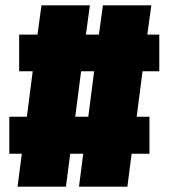

<svg xmlns="http://www.w3.org/2000/svg" viewBox="-20 -702 634 722"><path d="M579 -434V-572H534L549 -682H367L352 -572H303L318 -682H136L121 -572H52V-434H103L81 -263H15V-124H62L46 0H228L244 -124H293L277 0H459L475 -124H542V-263H494L516 -434ZM312 -263H263L285 -434H334Z"/></svg>

Font: Fira Sans Ultra
Style: Regular
Weight: 950
Designer: Carrois Corporate & Edenspiekermann AG
Foundry: Carrois Corporate GbR & Edenspiekermann AG
Version: Version 4.203;PS 004.203;hotconv 1.0.88;makeotf.lib2.5.64775